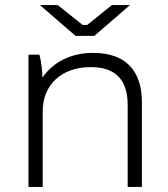

<svg xmlns="http://www.w3.org/2000/svg" viewBox="-20 -735 660 755"><path d="M277 -594H351L491 -715H420L323 -637H305L207 -715H137ZM92 0H148V-298C148 -403 224 -471 335 -471H339C436 -471 482 -418 482 -324V0H538V-333C538 -458 473 -527 347 -527H344C259 -527 188 -490 147 -430C146 -465 141 -499 135 -520H92Z"/></svg>

Font: Fixel Display Light
Style: Regular
Weight: 300
Designer: AlfaBravo + MacPaw
Foundry: Kyrylo Tkachov, Marchela Mozhyna, Serhii Makarenko, Maria Weinstein, Zakhar Kryvoshyya
Version: Version 1.211